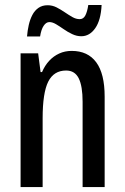

<svg xmlns="http://www.w3.org/2000/svg" viewBox="-20 -754 503 774"><path d="M269 -548.8Q334 -548.8 367.9 -502.9Q401.9 -457 401.9 -364.3V0H313V-343.8Q313 -406.7 297.4 -438.2Q281.7 -469.7 246.6 -469.7Q196.8 -469.7 174.3 -424.6Q151.9 -379.4 151.9 -277.3V0H63V-539.1H133.8L143.6 -463.4H149.4Q160.6 -489.7 178.2 -508.8Q195.8 -527.8 218.8 -538.3Q241.7 -548.8 269 -548.8ZM88.9 -606.9Q90.8 -630.4 95.9 -653.1Q101.1 -675.8 110.4 -693.6Q119.6 -711.4 135 -722.2Q150.4 -732.9 171.9 -732.9Q190.9 -732.9 207.8 -724.4Q224.6 -715.8 240.7 -704.8Q256.8 -693.8 271.7 -685.3Q286.6 -676.8 301.3 -676.8Q316.4 -676.8 324.2 -692.1Q332 -707.5 335.9 -733.9H389.6Q386.7 -672.9 364 -640.4Q341.3 -607.9 307.6 -607.9Q289.1 -607.9 271 -616.5Q252.9 -625 236.6 -636.5Q220.2 -647.9 205.8 -656.5Q191.4 -665 179.2 -665Q166 -665 156 -650.1Q146 -635.3 141.6 -606.9Z"/></svg>

Font: Open Sans Condensed Medium
Style: Regular
Weight: 500
Width: 3
Designer: Monotype Design Team
Foundry: Monotype Imaging Inc.
Version: Version 3.000